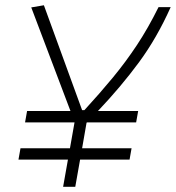

<svg xmlns="http://www.w3.org/2000/svg" viewBox="-20 -721 679 741"><path d="M76.7 -248.5 84.5 -292.5H252L100.6 -692.4L149.4 -700.7L296.9 -295.9H305.7Q365.7 -361.3 415.5 -421.6Q465.3 -481.9 508.8 -547.6Q552.2 -613.3 591.8 -693.4H638.7Q585.4 -574.2 516.1 -480.2Q446.8 -386.2 357.9 -292.5H513.2L505.4 -248.5H315.4Q314.9 -248 314 -247.1L296.9 -148.9H487.8L480 -105H289.1L270.5 0H223.6L242.2 -105H51.3L59.1 -148.9H250L267.6 -248.5Z"/></svg>

Font: Cascadia Code ExtraLight
Style: Italic
Weight: 200
Italic angle: -10°
Monospace: yes
Designer: Aaron Bell
Foundry: Saja Typeworks
Version: Version 2404.023; ttfautohint (v1.8.4)